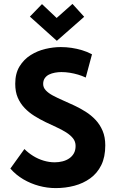

<svg xmlns="http://www.w3.org/2000/svg" viewBox="-20 -951 586 983"><path d="M411 -865 351 -931 270 -859 195 -930 133 -866 271 -742ZM419 -554 451 -673Q427 -686 400 -694Q373 -702 346 -706Q319 -710 291 -710Q253 -710 212.5 -700.5Q172 -691 137 -669Q102 -647 80 -611Q58 -575 58 -522Q58 -481 71 -451Q84 -421 106 -398Q128 -375 156 -357.5Q184 -340 213 -326Q242 -312 269.5 -299.5Q297 -287 319 -273Q341 -259 354 -242.5Q367 -226 367 -204Q367 -182 358.5 -166.5Q350 -151 335 -140.5Q320 -130 300.5 -125Q281 -120 260 -120Q232 -120 203.5 -128.5Q175 -137 150 -152.5Q125 -168 105 -188L33 -88Q62 -55 99.5 -33Q137 -11 179.5 0.5Q222 12 265 12Q315 12 360.5 0Q406 -12 442 -38Q478 -64 498.5 -105.5Q519 -147 519 -207Q519 -249 505.5 -281Q492 -313 469.5 -337Q447 -361 418.5 -379Q390 -397 360 -411Q330 -425 301.5 -437.5Q273 -450 250.5 -462Q228 -474 214.5 -488.5Q201 -503 201 -521Q201 -539 209.5 -551Q218 -563 231.5 -569.5Q245 -576 261.5 -579Q278 -582 294 -582Q316 -582 337.5 -578.5Q359 -575 379.5 -569Q400 -563 419 -554Z"/></svg>

Font: Advent Pro ExtraBold
Style: Regular
Weight: 800
Designer: VivaRado, Andreas Kalpakidis
Foundry: VivaRado, Andreas Kalpakidis
Version: Version 3.000